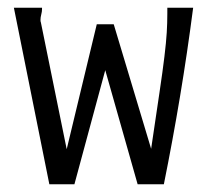

<svg xmlns="http://www.w3.org/2000/svg" viewBox="-20 -477 540 498"><path d="M16 -457H89V-453Q89 -447 87 -439.5Q85 -432 85 -425Q85 -421 86 -419L153 -90L231 -414H275L372 -91Q385 -179 393.5 -236Q402 -293 406.5 -330.5Q411 -368 412.5 -392.5Q414 -417 414 -442V-457H481Q466 -341 447 -227Q428 -113 405 1H337L253 -295L173 1H108Z"/></svg>

Font: InconsolataGo
Style: Regular
Weight: 400
Designer: Raph Levien, Kirill Tkachev
Foundry: Cyreal
Version: Version 1.013